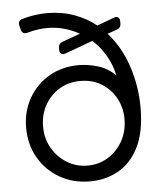

<svg xmlns="http://www.w3.org/2000/svg" viewBox="-56 -844 766 904"><g transform="rotate(-5 327.5 -391.5)"><path d="M334 12Q253 12 190 -24.5Q127 -61 91 -123.5Q55 -186 55 -265Q55 -343 90.5 -405Q126 -467 187.5 -502.5Q249 -538 327 -538Q370 -538 417 -524Q464 -510 500 -474Q489 -525 463.5 -569Q438 -613 401 -646L270 -598Q258 -594 250 -599Q242 -604 242 -617V-627Q242 -647 261 -654L346 -685Q312 -704 274 -714.5Q236 -725 195 -725Q150 -725 100 -711Q76 -705 70 -728L65 -748Q60 -772 82 -778Q144 -795 198 -795Q268 -795 326.5 -774Q385 -753 431 -716L512 -746Q524 -751 532 -745.5Q540 -740 540 -727V-716Q540 -696 521 -689L476 -673Q538 -603 569 -508.5Q600 -414 600 -314Q600 -198 563.5 -126Q527 -54 466.5 -21Q406 12 334 12ZM328 -63Q382 -63 425.5 -90Q469 -117 494.5 -163Q520 -209 520 -266Q520 -321 495.5 -365.5Q471 -410 428 -436.5Q385 -463 328 -463Q272 -463 228.5 -436.5Q185 -410 160 -365Q135 -320 135 -264Q135 -207 161.5 -161.5Q188 -116 232 -89.5Q276 -63 328 -63Z"/></g></svg>

Font: Pitagon Sans Text
Style: Regular
Weight: 400
Designer: Travis Tran
Foundry: Pitagon
Version: Version 1.001; ttfautohint (v1.8.4.7-5d5b);gftools[0.9.26]